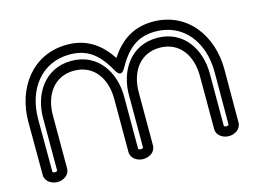

<svg xmlns="http://www.w3.org/2000/svg" viewBox="-89 -768 1245 944"><g transform="rotate(-15 533.0 -295.5)"><path d="M1031.3 -27.9C1031.3 -28 1032 -136.4 1032 -298C1032 -468.8 928.6 -615.6 751.6 -615.6C648.2 -615.6 582.5 -563.8 533.5 -489.7C485.3 -562.5 419.1 -615.6 315.4 -615.6C138.4 -615.6 34 -468.9 34 -298C34 -136.4 34.7 -27.9 34.7 -27.9C34.7 6.3 67.6 25 96.7 25C125.8 25 158.8 6.4 158.8 -28C158.8 -28 158.8 -186.5 158.8 -298C158.8 -401.2 214.2 -483.1 315.4 -483.1C416.5 -483.1 471.1 -401.4 471.1 -298C471.1 -186.5 471.1 -28 471.1 -28C471.1 6.4 504 25 533.1 25C563.5 25 595.9 6.4 595.9 -28C595.9 -28 595.9 -186.5 595.9 -298C595.9 -401.4 650.5 -483.1 751.6 -483.1C852.7 -483.1 907.2 -401.4 907.2 -298C907.2 -186.5 907.2 -28 907.2 -28C907.2 6.4 940.1 25 969.3 25C998.4 25 1031.3 6.3 1031.3 -27.9ZM981.3 -29C980.2 -27.8 976 -25 969.3 -25C962.4 -25 958.1 -28.1 957.2 -29C957.2 -43.2 957.2 -191.8 957.2 -298C957.2 -417.7 888.3 -533.1 751.6 -533.1C614.9 -533.1 545.9 -417.7 545.9 -298C545.9 -191.5 545.9 -41.8 545.9 -29C544.7 -27.7 541.3 -25 533.1 -25C526.2 -25 521.9 -28.1 521.1 -29C521.1 -43.2 521.1 -191.8 521.1 -298C521.1 -417.7 452.1 -533.1 315.4 -533.1C178.8 -533.1 108.8 -417.8 108.8 -298C108.8 -191.5 108.8 -41.8 108.8 -29C107.7 -27.8 103.4 -25 96.7 -25C89.8 -25 85.5 -28.1 84.7 -29.1C84.6 -40.5 84 -145.5 84 -298C84 -450.1 172.1 -565.6 315.4 -565.6C412.1 -565.6 463.5 -515.2 511.7 -429.3C511.7 -429.3 532.2 -388.1 555.3 -429.3C603.5 -515.2 654.9 -565.6 751.6 -565.6C894.8 -565.6 982 -450.2 982 -298C982 -145 981.4 -39.5 981.3 -29Z"/></g></svg>

Font: Hi.
Style: Regular
Weight: 400
Designer: Mew Too, Robert Jablonski
Foundry: Cannot Into Space Fonts
Version: Version 1.996